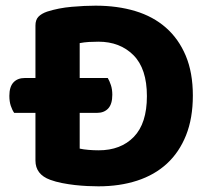

<svg xmlns="http://www.w3.org/2000/svg" viewBox="-20 -642 738 677"><path d="M660 -305Q660 -225 636 -165Q612 -105 568.5 -65Q525 -25 463.5 -5Q402 15 327 15Q310 15 288.5 14Q267 13 244.5 10.5Q222 8 199 3.5Q176 -1 157 -8Q105 -27 105 -76V-244H30Q23 -254 18 -269Q13 -284 13 -304Q13 -336 27.5 -351.5Q42 -367 68 -367H105V-552Q105 -572 115.5 -583Q126 -594 146 -601Q187 -614 233 -618Q279 -622 317 -622Q394 -622 457 -603Q520 -584 565 -544.5Q610 -505 635 -445.5Q660 -386 660 -305ZM498 -303Q498 -400 450.5 -447.5Q403 -495 327 -495Q309 -495 293 -494Q277 -493 261 -490V-367H360Q366 -357 371 -342Q376 -327 376 -308Q376 -275 361.5 -259.5Q347 -244 322 -244H261V-118Q274 -115 292.5 -113.5Q311 -112 328 -112Q406 -112 452 -159.5Q498 -207 498 -303Z"/></svg>

Font: Baloo 2
Style: Bold
Weight: 700
Designer: Sarang Kulkarni and Ek Type
Foundry: Ek Type
Version: Version 1.640;hotconv 1.0.111;makeotfexe 2.5.65597; ttfautoh